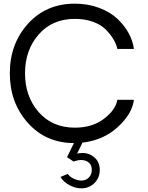

<svg xmlns="http://www.w3.org/2000/svg" viewBox="-20 -780 815 1060"><path d="M393.1 -75.2Q489.3 -75.2 553.7 -124Q618.2 -172.9 627.9 -229H719.2Q710.4 -152.8 631.1 -79.3Q551.8 -5.9 433.1 7.8Q434.1 7.8 434.1 9.8L405.8 67.9Q457.5 56.6 494.1 83.3Q530.8 109.9 530.8 158.2Q530.8 201.2 501.5 230.5Q472.2 259.8 429.2 259.8Q395 259.8 362.1 241.5Q329.1 223.1 314 196.8L354 180.2Q365.2 196.3 387.2 206.5Q409.2 216.8 429.2 216.8Q454.1 216.8 470.5 200Q486.8 183.1 486.8 158.2Q486.8 123 457.5 109.6Q428.2 96.2 386.2 111.8L350.1 87.9L388.2 9.8Q233.4 9.8 133.8 -101.6Q34.2 -212.9 34.2 -375Q34.2 -538.1 134.5 -648.9Q234.9 -759.8 393.1 -759.8Q466.3 -759.8 528.1 -736.3Q589.8 -712.9 628.9 -675.5Q668 -638.2 690.9 -595.7Q713.9 -553.2 719.2 -509.8H627.9Q622.1 -536.6 606 -563.7Q589.8 -590.8 563.5 -617.4Q537.1 -644 492.7 -659.9Q448.2 -675.8 393.1 -675.8Q269 -675.8 193.6 -589.8Q118.2 -503.9 118.2 -375Q118.2 -247.1 193.6 -161.1Q269 -75.2 393.1 -75.2Z"/></svg>

Font: Oakes Grotesk
Style: Regular
Weight: 400
Designer: Samuel Oakes
Foundry: Samuel Oakes
Version: Version 1.0 | wf-rip DC20170320